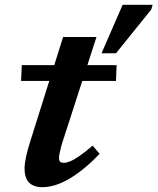

<svg xmlns="http://www.w3.org/2000/svg" viewBox="-20 -765 654 797"><path d="M67.5 -429 70.5 -494.5H464L461.5 -429ZM247 -198.5Q238 -172.5 233.5 -155Q229 -137.5 227 -127Q225 -116.5 225 -110Q225 -97.5 230 -93.2Q235 -89 245 -89Q255.5 -89 271 -95.2Q286.5 -101.5 309.2 -117Q332 -132.5 364.5 -160.5L393.5 -126.5Q354 -85.5 319.8 -58.8Q285.5 -32 256.2 -16.5Q227 -1 202 5.5Q177 12 156 12Q120.5 12 101.2 -6.5Q82 -25 82 -66Q82 -86 88.2 -115Q94.5 -144 108.5 -187.5L242 -611.5H380.5ZM401.5 -544 489 -745H613.5L607.5 -725L461.5 -544Z"/></svg>

Font: Newsreader 9pt SemiBold
Style: Italic
Weight: 600
Italic angle: -17°
Designer: Hugues Gentile
Foundry: Production Type
Version: Version 1.003